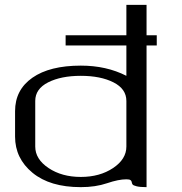

<svg xmlns="http://www.w3.org/2000/svg" viewBox="-20 -770 748 790"><path d="M500 -167V-354.5Q500 -404.3 446.8 -431.2Q393.6 -458 312.5 -458Q231.4 -458 178.2 -431.2Q125 -404.3 125 -354.5V-167Q125 -115.2 179.7 -78.6Q234.4 -42 312.5 -42Q390.6 -42 445.3 -78.6Q500 -115.2 500 -167ZM583 0Q556.6 0 542.5 -3.4Q528.3 -6.8 525.4 -11.2Q522.5 -15.6 522 -20.5Q521.5 -25.4 517.1 -28.8Q512.7 -32.2 500 -32.2Q467.8 -32.2 420.4 -16.1Q373 0 312.5 0Q185.5 0 113.8 -59.1Q42 -118.2 42 -208V-312.5Q42 -400.4 113.3 -450.2Q184.6 -500 312.5 -500Q418 -500 500 -458V-583H250V-625H500V-750H583V-625H625V-583H583Z"/></svg>

Font: okolaks
Style: Regular
Weight: 500
Version: Version 000.6.0